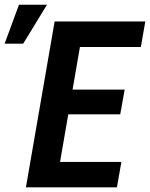

<svg xmlns="http://www.w3.org/2000/svg" viewBox="-53 -803 643 823"><path d="M467.3 -108.9 448.2 0H148.4L167 -108.9ZM308.6 -710.9 185.5 0H58.1L181.2 -710.9ZM481.4 -418.9 462.4 -313H202.6L221.2 -418.9ZM569.8 -710.9 550.8 -601.6H252.4L271.5 -710.9ZM-33.2 -615.7 28.3 -782.7H148.4L46.4 -615.7Z"/></svg>

Font: Roboto Condensed SemiBold
Style: Italic
Weight: 600
Italic angle: -12°
Designer: Christian Robertson
Foundry: Google
Version: Version 3.008; 2023